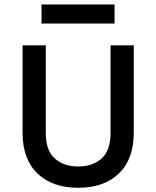

<svg xmlns="http://www.w3.org/2000/svg" viewBox="-20 -852 720 885"><path d="M84 -643H191V-240Q191 -157.5 232.8 -121Q274.5 -84.5 340.5 -84.5Q406.5 -84.5 448 -121Q489.5 -157.5 489.5 -240V-643H596.5V-240Q596.5 -118.5 528.2 -52.5Q460 13.5 340.5 13.5Q221 13.5 152.5 -52.5Q84 -118.5 84 -240ZM171.5 -831.5H508V-743.5H171.5Z"/></svg>

Font: Karla SemiBold
Style: Regular
Weight: 600
Designer: Jonathan Pinhorn
Version: Version 2.004; ttfautohint (v1.8.4.7-5d5b);gftools[0.9.33]